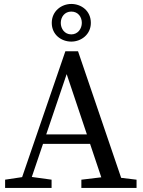

<svg xmlns="http://www.w3.org/2000/svg" viewBox="-20 -927 704 947"><path d="M5.2 0H234.4V-40.8L125.2 -55.8H105.4L5.2 -40.8V0ZM70.8 0H118.5L308.8 -561.5L497.2 0H594.6L364.9 -674.1H302.4L70.8 0ZM169.9 -217.4H472.3L456 -264.1H186L169.9 -217.4ZM381.3 0H653.5V-40.7L529.2 -55.7H506.6L381.3 -40.7V0ZM331.7 -721.8C380.2 -721.8 428.1 -756.8 428.1 -814.1C428.1 -874.3 380.2 -907.5 331.7 -907.5C283.2 -907.5 235.3 -872.3 235.3 -814.1C235.3 -755 283.2 -721.8 331.7 -721.8ZM331.7 -757.4C297.9 -757.4 279.8 -786 279.8 -814.1C279.8 -843.2 298.8 -869.9 331.7 -869.9C365.5 -869.9 383.6 -843.2 383.6 -814.1C383.6 -786 364.6 -757.4 331.7 -757.4Z"/></svg>

Font: Source Serif Variable
Style: Regular
Weight: 389
Designer: Frank Grießhammer
Foundry: Adobe Systems Incorporated
Version: Version 3.001;hotconv 1.0.111;makeotfexe 2.5.65597